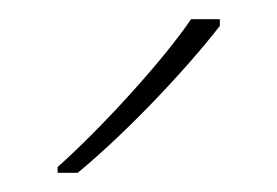

<svg xmlns="http://www.w3.org/2000/svg" viewBox="-20 -786 289 200"><path d="M209 -759V-766H179C150 -723 85 -652 40 -612V-606H61C114 -650 174 -714 209 -759Z"/></svg>

Font: Noto Sans Arabic Thin
Style: Regular
Weight: 100
Designer: Monotype Design Team, Nadine Chahine, Nizar Qandah and Khaled Hosny
Foundry: Monotype Imaging Inc.
Version: Version 2.012